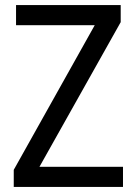

<svg xmlns="http://www.w3.org/2000/svg" viewBox="-20 -734 535 754"><path d="M463 0H34V-67L352 -635H43V-714H454V-647L135 -79H463Z"/></svg>

Font: Noto Sans Arabic SemiCondensed
Style: Regular
Weight: 400
Width: 4
Designer: Monotype Design Team, Nadine Chahine, Nizar Qandah and Khaled Hosny
Foundry: Monotype Imaging Inc.
Version: Version 2.012